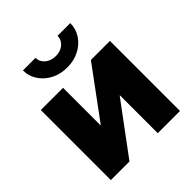

<svg xmlns="http://www.w3.org/2000/svg" viewBox="-201 -887 1026 1026"><g transform="rotate(-45 312.0 -373.5)"><path d="M573.2 0H405.3V-285.6H403.3L191.4 0H50.8V-529.3H218.8V-245.6H220.2L429.2 -529.3H573.2ZM312 -589.8Q260.7 -589.8 220.5 -610.8Q180.2 -631.8 156.5 -667.5Q132.8 -703.1 132.8 -746.6H228Q228 -716.3 252 -696.3Q275.9 -676.3 312 -676.3Q347.7 -676.3 371.1 -696.3Q394.5 -716.3 394.5 -746.6H490.7Q490.7 -703.1 467.3 -667.5Q443.8 -631.8 403.3 -610.8Q362.8 -589.8 312 -589.8Z"/></g></svg>

Font: Inter 24pt ExtraBold
Style: Regular
Weight: 800
Designer: Rasmus Andersson
Foundry: rsms
Version: Version 4.001;git-66647c0bb